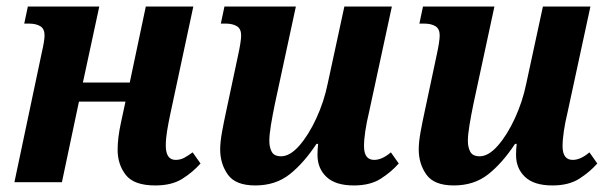

<svg xmlns="http://www.w3.org/2000/svg" viewBox="-20 -556 1858 586"><path d="M454 10Q389 10 364 -22Q339 -54 339 -99Q339 -135 349 -181L363 -246H221L169 0H24L107 -393Q116 -432 116 -448Q116 -468 103 -476Q90 -484 68 -484H54L65 -536H283L233 -304H376L425 -536H570L500 -209Q494 -181 490 -156.5Q486 -132 486 -112Q486 -68 516 -68Q530 -68 541.5 -74Q553 -80 568 -91L592 -57Q568 -30 536 -10Q504 10 454 10Z M759 10Q699 10 675.5 -23Q652 -56 652 -100Q652 -122 657.5 -152.5Q663 -183 670 -215L707 -389Q711 -407 713.5 -423Q716 -439 716 -448Q716 -468 703 -476Q690 -484 668 -484H654L665 -536H883L819 -239Q812 -205 807 -175Q802 -145 802 -126Q802 -106 809.5 -92.5Q817 -79 838 -79Q865 -79 893.5 -111.5Q922 -144 945.5 -195Q969 -246 980 -300L1031 -536H1176L1106 -212Q1099 -183 1095 -156.5Q1091 -130 1091 -110Q1091 -68 1122 -68Q1146 -68 1173 -91L1197 -57Q1174 -31 1142 -10.5Q1110 10 1060 10Q1004 10 976.5 -16Q949 -42 949 -83Q949 -92 949.5 -100.5Q950 -109 951 -117H946Q907 -58 864 -24Q821 10 759 10Z M1365 10Q1305 10 1281.5 -23Q1258 -56 1258 -100Q1258 -122 1263.5 -152.5Q1269 -183 1276 -215L1313 -389Q1317 -407 1319.5 -423Q1322 -439 1322 -448Q1322 -468 1309 -476Q1296 -484 1274 -484H1260L1271 -536H1489L1425 -239Q1418 -205 1413 -175Q1408 -145 1408 -126Q1408 -106 1415.5 -92.5Q1423 -79 1444 -79Q1471 -79 1499.5 -111.5Q1528 -144 1551.5 -195Q1575 -246 1586 -300L1637 -536H1782L1712 -212Q1705 -183 1701 -156.5Q1697 -130 1697 -110Q1697 -68 1728 -68Q1752 -68 1779 -91L1803 -57Q1780 -31 1748 -10.5Q1716 10 1666 10Q1610 10 1582.5 -16Q1555 -42 1555 -83Q1555 -92 1555.5 -100.5Q1556 -109 1557 -117H1552Q1513 -58 1470 -24Q1427 10 1365 10Z"/></svg>

Font: Noto Serif SemiCondensed
Style: Bold Italic
Weight: 700
Width: 4
Italic angle: -12°
Designer: Monotype Design Team
Foundry: Monotype Imaging Inc.
Version: Version 2.014